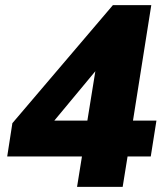

<svg xmlns="http://www.w3.org/2000/svg" viewBox="-20 -725 640 745"><path d="M279 0 298 -118H8L28 -247L418 -705H567L496 -257H587L565 -118H475L456 0ZM319 -257 356 -486H381L155 -214L161 -257Z"/></svg>

Font: Nunito Sans 12pt ExtraLight 12pt Black
Style: Italic
Weight: 900
Italic angle: -9°
Version: Version 3.101;gftools[0.9.27]